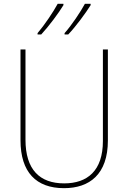

<svg xmlns="http://www.w3.org/2000/svg" viewBox="-20 -972 669 1002"><path d="M453 -945V-952H423C401 -911 353 -839 317 -799V-792H336C377 -835 428 -905 453 -945ZM311 -945V-952H281C259 -911 212 -841 176 -799V-792H195C235 -835 287 -905 311 -945ZM543 -239V-714H517V-236C517 -81 436 -15 315 -15C187 -15 113 -87 113 -243V-714H87V-240C87 -73 169 10 314 10C447 10 543 -62 543 -239Z"/></svg>

Font: Noto Sans Arabic SemCond Thin
Style: Regular
Weight: 100
Width: 4
Designer: Monotype Design Team, Nadine Chahine, Nizar Qandah and Khaled Hosny
Foundry: Monotype Imaging Inc.
Version: Version 2.012